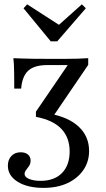

<svg xmlns="http://www.w3.org/2000/svg" viewBox="-20 -688 499 900"><path d="M183.9 192.7Q108.9 192.7 62.9 164.1Q16.9 135.5 16.9 88.7Q16.9 60.5 33.5 43.1Q50 25.8 76.6 25.8Q98.4 25.8 110.9 36.3Q123.4 46.8 123.4 64.5Q123.4 79 116.5 89.5Q109.7 100 102.4 108.9Q95.2 117.7 95.2 127.4Q95.2 141.9 116.5 150.8Q137.9 159.7 170.2 159.7Q234.7 159.7 270.6 123Q306.5 86.3 306.5 21.8Q306.5 -42.7 267.7 -83.9Q229 -125 148.4 -140.3V-164.5L297.6 -383.1H202.4Q162.1 -383.1 135.9 -371.8Q109.7 -360.5 96 -335.9Q82.3 -311.3 79 -272.6H46.8Q46.8 -314.5 46.4 -341.1Q46 -367.7 45.2 -385.1Q44.4 -402.4 42.7 -415.3Q62.9 -414.5 84.7 -413.7Q106.5 -412.9 136.7 -412.5Q166.9 -412.1 210.5 -412.1Q254 -412.1 285.9 -412.1Q317.7 -412.1 343.1 -412.9Q368.5 -413.7 393.5 -415.3V-383.9L225 -136.3L209.7 -155.6Q300.8 -139.5 349.2 -94Q397.6 -48.4 397.6 19.4Q397.6 70.2 370.6 109.3Q343.5 148.4 296 170.6Q248.4 192.7 183.9 192.7ZM363.7 -667.7 382.3 -649.2 248.4 -494.4H217.7L90.3 -649.2L107.3 -667.7L277.4 -558.1L233.1 -550.8Z"/></svg>

Font: Playfair 12pt Medium
Style: Regular
Weight: 500
Designer: Claus Eggers Sørensen
Foundry: Claus Eggers Sørensen
Version: Version 2.000;gftools[0.9.28]